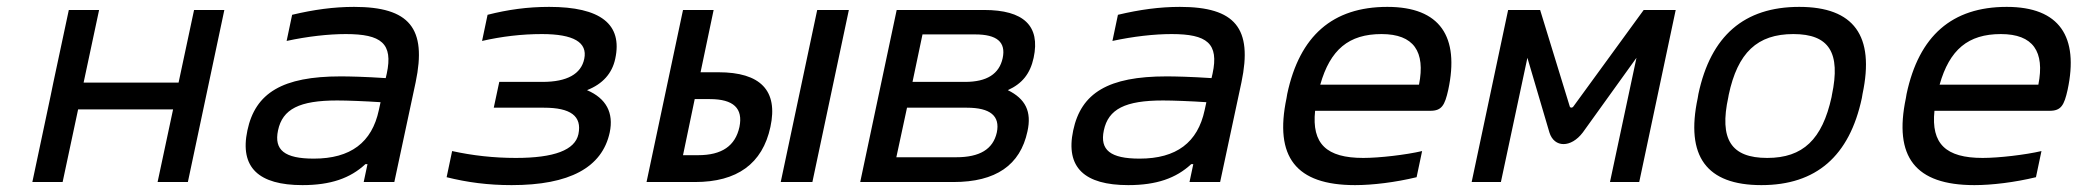

<svg xmlns="http://www.w3.org/2000/svg" viewBox="-20 -529 6040 558"><path d="M74 0H162L207 -211H483L438 0H526L632 -500H544L499 -289H223L268 -500H180L135 -289L127 -250Z M1009 -509C950 -509 892 -501 829 -486L813 -410C873 -423 934 -430 985 -430C1088 -430 1123 -403 1104 -315L1101 -302C1040 -306 995 -307 970 -307C801 -307 722 -259 699 -150C676 -42 732 9 859 9C941 9 998 -11 1042 -52H1048L1037 0H1126L1188 -290C1221 -447 1170 -509 1009 -509ZM788 -150C801 -212 850 -237 960 -237C989 -237 1041 -235 1086 -232L1081 -209C1061 -115 999 -68 892 -68C807 -68 776 -93 788 -150Z M1557 -291H1431L1415 -216H1561C1638 -216 1672 -192 1661 -139C1651 -93 1591 -70 1479 -70C1415 -70 1353 -77 1294 -90L1278 -14C1338 1 1398 9 1467 9C1635 9 1730 -42 1752 -144C1764 -201 1742 -243 1686 -267C1732 -285 1759 -316 1768 -358C1790 -459 1725 -509 1576 -509C1513 -509 1456 -501 1397 -486L1381 -410C1438 -423 1496 -430 1555 -430C1647 -430 1688 -406 1678 -358C1669 -314 1628 -291 1557 -291Z M1859 0H2000C2122 0 2196 -53 2219 -160C2242 -266 2190 -319 2068 -319H2016L2054 -500H1965ZM1965 -78 1999 -241H2043C2112 -241 2140 -214 2129 -160C2117 -105 2078 -78 2009 -78ZM2249 0H2341L2447 -500H2355Z M2480 0H2751C2874 0 2945 -49 2966 -147C2979 -205 2960 -242 2909 -267C2951 -286 2974 -315 2984 -361C3004 -454 2955 -500 2840 -500H2586ZM2585 -72 2616 -216H2790C2858 -216 2887 -192 2877 -144C2866 -95 2827 -72 2759 -72ZM2632 -291 2661 -429H2814C2877 -429 2904 -407 2894 -360C2884 -314 2848 -291 2785 -291Z M3409 -509C3350 -509 3292 -501 3229 -486L3213 -410C3273 -423 3334 -430 3385 -430C3488 -430 3523 -403 3504 -315L3501 -302C3440 -306 3395 -307 3370 -307C3201 -307 3122 -259 3099 -150C3076 -42 3132 9 3259 9C3341 9 3398 -11 3442 -52H3448L3437 0H3526L3588 -290C3621 -447 3570 -509 3409 -509ZM3188 -150C3201 -212 3250 -237 3360 -237C3389 -237 3441 -235 3486 -232L3481 -209C3461 -115 3399 -68 3292 -68C3207 -68 3176 -93 3188 -150Z M4189 -268C4222 -422 4166 -509 4012 -509C3853 -509 3757 -425 3721 -256L3719 -244C3683 -73 3746 9 3918 9C3969 9 4035 1 4097 -14L4113 -90C4066 -79 3989 -70 3942 -70C3835 -70 3792 -111 3802 -207H4137C4170 -207 4179 -223 4189 -268ZM3817 -283C3846 -385 3900 -430 3995 -430C4089 -430 4123 -379 4104 -283Z M4363 -500 4257 0H4342L4419 -361L4483 -144C4497 -99 4546 -99 4580 -144L4736 -361L4659 0H4744L4850 -500H4757L4553 -220C4550 -215 4543 -215 4542 -220L4456 -500Z M4916 -256 4914 -244C4878 -75 4939 9 5099 9C5258 9 5355 -75 5391 -244L5393 -256C5429 -425 5368 -509 5209 -509C5049 -509 4952 -425 4916 -256ZM5003 -247 5004 -253C5030 -376 5087 -430 5192 -430C5296 -430 5330 -376 5304 -253L5303 -247C5276 -124 5220 -70 5116 -70C5011 -70 4976 -124 5003 -247Z M5989 -268C6022 -422 5966 -509 5812 -509C5653 -509 5557 -425 5521 -256L5519 -244C5483 -73 5546 9 5718 9C5769 9 5835 1 5897 -14L5913 -90C5866 -79 5789 -70 5742 -70C5635 -70 5592 -111 5602 -207H5937C5970 -207 5979 -223 5989 -268ZM5617 -283C5646 -385 5700 -430 5795 -430C5889 -430 5923 -379 5904 -283Z"/></svg>

Font: LT Wave Mono
Style: Italic
Weight: 400
Designer: Daniel Lyons
Version: Version 2.5 (Glyphs App)